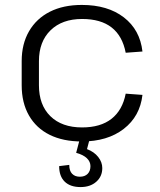

<svg xmlns="http://www.w3.org/2000/svg" viewBox="-20 -567 649 779"><path d="M312 7Q236 7 181.5 -20Q127 -47 97.5 -98.5Q68 -150 68 -221V-319Q68 -389 98 -440.5Q128 -492 182.5 -519.5Q237 -547 312 -547Q417 -547 482.5 -496.5Q548 -446 558 -358L490 -353Q477 -421 433 -455.5Q389 -490 313 -490Q232 -490 185 -444Q138 -398 138 -319V-221Q138 -141 184.5 -95.5Q231 -50 313 -50Q388 -50 432.5 -85Q477 -120 490 -187L558 -182Q548 -95 482 -44Q416 7 312 7ZM307 192Q265 192 242.5 170Q220 148 220 107L261 102Q261 126 272.5 138Q284 150 304 150Q324 150 335.5 138.5Q347 127 347 107Q347 89 332.5 75Q318 61 289 53L303 0H343L333 38Q362 49 378.5 70Q395 91 395 115Q395 149 370.5 170.5Q346 192 307 192Z"/></svg>

Font: Pathway Extreme 28pt Light
Style: Regular
Weight: 300
Designer: Eduardo Rodriguez Tunni
Foundry: Eduardo Rodriguez Tunni
Version: Version 1.001;gftools[0.9.26]